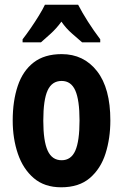

<svg xmlns="http://www.w3.org/2000/svg" viewBox="-20 -837 523 816"><path d="M449 -325Q449 -249 428.5 -184.5Q408 -120 362 -80.5Q316 -41 240 -41Q169 -41 123.5 -80Q78 -119 56 -183.5Q34 -248 34 -325Q34 -408 55.5 -472Q77 -536 123 -571.5Q169 -607 242 -607Q336 -607 392.5 -534.5Q449 -462 449 -325ZM164 -324Q164 -238 182.5 -197Q201 -156 242 -156Q282 -156 300 -196.5Q318 -237 318 -325Q318 -412 300 -452.5Q282 -493 242 -493Q201 -493 182.5 -453Q164 -413 164 -324ZM312 -817Q329 -784 353.5 -745.5Q378 -707 406 -670V-657H329Q312 -672 286.5 -694Q261 -716 241 -745Q220 -716 194.5 -693Q169 -670 154 -657H76V-670Q91 -689 110 -716.5Q129 -744 145.5 -771Q162 -798 171 -817Z"/></svg>

Font: Noto Sans Tamil UI ExtraCondensed
Style: Bold
Weight: 700
Width: 2
Designer: Jelle Bosma - Monotype Design Team
Foundry: Monotype Imaging Inc.
Version: Version 2.004; ttfautohint (v1.8.4.7-5d5b)